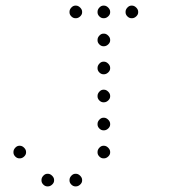

<svg xmlns="http://www.w3.org/2000/svg" viewBox="-20 -693 640 685"><path d="M249 -673Q241 -673 234.5 -666Q228 -659 228 -651V-649Q228 -641 234.5 -634.5Q241 -628 249 -628H251Q259 -628 266 -634.5Q273 -641 273 -649V-651Q273 -659 266 -666Q259 -673 251 -673ZM349 -673Q341 -673 334.5 -666Q328 -659 328 -651V-649Q328 -641 334.5 -634.5Q341 -628 349 -628H351Q359 -628 366 -634.5Q373 -641 373 -649V-651Q373 -659 366 -666Q359 -673 351 -673ZM449 -673Q441 -673 434.5 -666Q428 -659 428 -651V-649Q428 -641 434.5 -634.5Q441 -628 449 -628H451Q459 -628 466 -634.5Q473 -641 473 -649V-651Q473 -659 466 -666Q459 -673 451 -673ZM349 -573Q341 -573 334.5 -566Q328 -559 328 -551V-549Q328 -541 334.5 -534.5Q341 -528 349 -528H351Q359 -528 366 -534.5Q373 -541 373 -549V-551Q373 -559 366 -566Q359 -573 351 -573ZM349 -473Q341 -473 334.5 -466Q328 -459 328 -451V-449Q328 -441 334.5 -434.5Q341 -428 349 -428H351Q359 -428 366 -434.5Q373 -441 373 -449V-451Q373 -459 366 -466Q359 -473 351 -473ZM349 -373Q341 -373 334.5 -366Q328 -359 328 -351V-349Q328 -341 334.5 -334.5Q341 -328 349 -328H351Q359 -328 366 -334.5Q373 -341 373 -349V-351Q373 -359 366 -366Q359 -373 351 -373ZM349 -273Q341 -273 334.5 -266Q328 -259 328 -251V-249Q328 -241 334.5 -234.5Q341 -228 349 -228H351Q359 -228 366 -234.5Q373 -241 373 -249V-251Q373 -259 366 -266Q359 -273 351 -273ZM49 -173Q41 -173 34.5 -166Q28 -159 28 -151V-149Q28 -141 34.5 -134.5Q41 -128 49 -128H51Q59 -128 66 -134.5Q73 -141 73 -149V-151Q73 -159 66 -166Q59 -173 51 -173ZM349 -173Q341 -173 334.5 -166Q328 -159 328 -151V-149Q328 -141 334.5 -134.5Q341 -128 349 -128H351Q359 -128 366 -134.5Q373 -141 373 -149V-151Q373 -159 366 -166Q359 -173 351 -173ZM149 -73Q141 -73 134.5 -66Q128 -59 128 -51V-49Q128 -41 134.5 -34.5Q141 -28 149 -28H151Q159 -28 166 -34.5Q173 -41 173 -49V-51Q173 -59 166 -66Q159 -73 151 -73ZM249 -73Q241 -73 234.5 -66Q228 -59 228 -51V-49Q228 -41 234.5 -34.5Q241 -28 249 -28H251Q259 -28 266 -34.5Q273 -41 273 -49V-51Q273 -59 266 -66Q259 -73 251 -73Z"/></svg>

Font: Doto Rounded Light
Style: Regular
Weight: 300
Monospace: yes
Version: Version 1.000